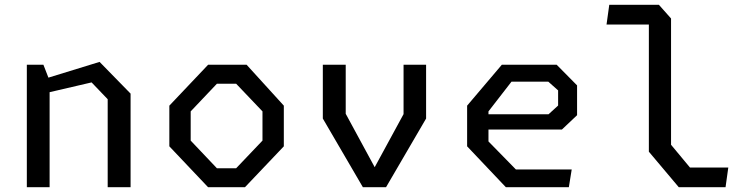

<svg xmlns="http://www.w3.org/2000/svg" viewBox="-20 -785 3140 805"><path d="M92.5 0H188V-398.5L364 -439.5L431.5 -369V0H527.5V-392.5L397.5 -525.5L183 -459.5L162 -513.5H92.5Z M852.5 0H1007L1170 -171.5V-342L1014 -513.5H852.5L690 -342V-171.5ZM889.5 -79.5 779.5 -195.5V-318L889.5 -434H970L1080.5 -318V-195.5L970 -79.5Z M1501.5 0H1598.5L1766.5 -288V-513.5H1672V-306.5L1551 -84L1429.5 -308V-513.5H1333.5V-288Z M2101 0H2365L2377 -74.5H2143L2028 -192V-242H2336L2399.5 -302V-427L2314 -513.5H2084L1938.5 -342V-171.5ZM2124.5 -442.5H2279L2320 -406V-342.5L2280 -306H2028V-318Z M2826 0H3022L3033.5 -82.5H2873L2793.5 -178V-707.5L2742.5 -765H2534.5L2523 -682H2700.5V-149Z"/></svg>

Font: FontWithASyntaxHighlighterNightOwl
Style: Regular
Weight: 400
Designer: Riley Cran & the Lettermatic Team
Foundry: Lettermatic
Version: Version 1.000 (FontWithASyntaxHighlighterNightOwl)